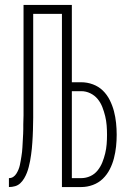

<svg xmlns="http://www.w3.org/2000/svg" viewBox="-20 -755 540 775"><path d="M230 0V-699H114V-304Q114 -292 114 -279.5Q114 -267 113.5 -254.5Q113 -242 113 -229.5Q113 -217 112 -204.5Q111 -192 110.5 -179.5Q110 -167 108.5 -155Q107 -143 105.5 -130.5Q104 -118 101.5 -105.5Q99 -93 96 -81Q93 -69 88.5 -57.5Q84 -46 77.5 -35Q71 -24 62 -15.5Q53 -7 41 -3.5Q29 0 16 0V-36Q26 -36 33.5 -41Q41 -46 46 -54Q51 -62 54.5 -70.5Q58 -79 60 -88Q62 -97 63.5 -106Q65 -115 66.5 -124Q68 -133 69 -142Q70 -151 70.5 -160.5Q71 -170 71.5 -179Q72 -188 72.5 -197.5Q73 -207 73.5 -216Q74 -225 74 -234Q74 -243 74 -252.5Q74 -262 74.5 -271Q75 -280 75 -289.5Q75 -299 75 -308V-735H270V-423H308Q332 -423 355 -414.5Q378 -406 395 -389.5Q412 -373 423 -351Q434 -329 440 -306Q446 -283 448.5 -259Q451 -235 451 -211Q451 -187 448.5 -163.5Q446 -140 440 -116.5Q434 -93 423 -71.5Q412 -50 395 -33.5Q378 -17 355 -8.5Q332 0 308 0ZM308 -36Q327 -36 344.5 -44Q362 -52 374 -67Q386 -82 393 -99.5Q400 -117 404.5 -135.5Q409 -154 410.5 -173Q412 -192 412 -211Q412 -230 410.5 -249Q409 -268 404.5 -286.5Q400 -305 393 -323Q386 -341 374 -355.5Q362 -370 344.5 -378.5Q327 -387 308 -387H270V-36Z"/></svg>

Font: Iosevka Term Curly Extralight
Style: Regular
Weight: 200
Designer: Belleve Invis
Foundry: Belleve Invis
Version: Version 32.3.0